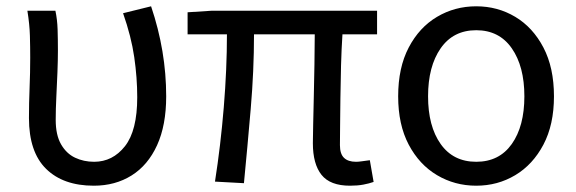

<svg xmlns="http://www.w3.org/2000/svg" viewBox="-20 -577 1831 610"><path d="M278 13Q181 13 126.5 -40.5Q72 -94 72 -202Q72 -250 74 -298Q76 -346 76 -394Q76 -427 75 -463.5Q74 -500 67 -543H156Q162 -515 163 -483.5Q164 -452 164 -416Q164 -386 162.5 -347.5Q161 -309 159 -269.5Q157 -230 157 -196Q157 -148 174 -118.5Q191 -89 218.5 -76Q246 -63 279 -63Q338 -63 377 -112.5Q416 -162 416 -268Q416 -330 406.5 -395.5Q397 -461 371 -535L460 -557Q508 -415 508 -271Q508 -179 479 -115.5Q450 -52 398 -19.5Q346 13 278 13Z M1092 13Q1029 13 1001.5 -21.5Q974 -56 974 -122Q974 -143 975 -182.5Q976 -222 977 -271Q978 -320 979 -371.5Q980 -423 980 -468H787Q787 -353 776.5 -230.5Q766 -108 755 5L663 0Q681 -115 691 -236.5Q701 -358 701 -468H576V-538L654 -543H1178V-468H1068Q1065 -422 1063.5 -369Q1062 -316 1061.5 -265.5Q1061 -215 1060.5 -175.5Q1060 -136 1060 -116Q1060 -88 1073 -75.5Q1086 -63 1111 -63Q1119 -63 1129 -64.5Q1139 -66 1155 -68L1167 1Q1153 6 1134.5 9.5Q1116 13 1092 13Z M1493 13Q1425 13 1368.5 -20.5Q1312 -54 1278.5 -117.5Q1245 -181 1245 -271Q1245 -362 1278.5 -426Q1312 -490 1368.5 -523.5Q1425 -557 1493 -557Q1561 -557 1617 -523.5Q1673 -490 1706.5 -426Q1740 -362 1740 -271Q1740 -181 1706.5 -117.5Q1673 -54 1617 -20.5Q1561 13 1493 13ZM1493 -63Q1566 -63 1606 -119.5Q1646 -176 1646 -271Q1646 -366 1606 -423.5Q1566 -481 1493 -481Q1420 -481 1380 -423.5Q1340 -366 1340 -271Q1340 -176 1380 -119.5Q1420 -63 1493 -63Z"/></svg>

Font: Chiron Sans HK TT
Style: Regular
Weight: 400
Designer: Ryoko NISHIZUKA 西塚涼子 (kana, bopomofo & ideographs); Paul D. Hunt (Latin, Greek & Cyrillic); Sandoll Communications 산돌커뮤니
Foundry: Adobe
Version: Version 2.022;hotconv 1.0.109;makeotfexe 2.5.65596